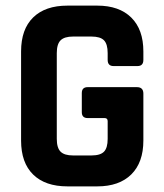

<svg xmlns="http://www.w3.org/2000/svg" viewBox="-20 -663 585 683"><path d="M326 0H220Q141 0 98 -42Q55 -84 55 -163V-480Q55 -559 98 -601Q141 -643 220 -643H326Q404 -643 447 -600.5Q490 -558 490 -480V-450Q490 -428 469 -428H384Q363 -428 363 -450V-474Q363 -506 350 -519.5Q337 -533 305 -533H240Q209 -533 195.5 -519.5Q182 -506 182 -474V-169Q182 -137 195.5 -123.5Q209 -110 240 -110H305Q337 -110 350 -123.5Q363 -137 363 -169V-232Q363 -243 352 -243H292Q271 -243 271 -264V-332Q271 -353 292 -353H467Q490 -353 490 -330V-163Q490 -85 447 -42.5Q404 0 326 0Z"/></svg>

Font: Rajdhani
Style: Bold
Weight: 700
Designer: Satya Rajpurohit, Jyotish Sonowal
Foundry: Indian Type Foundry
Version: Version 1.201 February 1, 2022